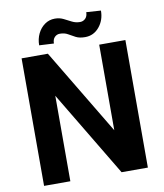

<svg xmlns="http://www.w3.org/2000/svg" viewBox="-96 -977 898 1054"><g transform="rotate(-10 353.0 -449.5)"><path d="M642.1 -710.9V0H495.6L210 -476.6V0H63.5V-710.9H210L496.1 -233.9V-710.9ZM457 -898.9 538.1 -893.6Q538.1 -840.3 506.8 -802.7Q475.6 -765.1 427.7 -765.1Q396.5 -765.1 376.2 -775.6Q356 -786.1 337.6 -796.9Q319.3 -807.6 293.5 -807.6Q276.4 -807.6 264.4 -795.4Q252.4 -783.2 252.4 -760.3L170.9 -764.6Q170.9 -799.8 185.1 -829.1Q199.2 -858.4 224.1 -876.2Q249 -894 280.8 -894Q307.1 -894 328.4 -883.3Q349.6 -872.6 370.1 -862.1Q390.6 -851.6 415 -851.6Q432.1 -851.6 444.6 -864Q457 -876.5 457 -898.9Z"/></g></svg>

Font: Vazirmatn RD UI
Style: Bold
Weight: 700
Designer: Saber Rastikerdar
Foundry: Saber Rastikerdar
Version: Version 33.003